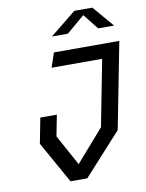

<svg xmlns="http://www.w3.org/2000/svg" viewBox="-100 -1010 821 1080"><g transform="rotate(-10 310.5 -470.0)"><path d="M213.5 0H309.5L525 -237.5L621 -730H247.5L219.5 -647.5H508.5L435 -269.5L275.5 -87L179.5 -262.5L203 -382.5H108.5L80.5 -237.5ZM252 -820H343L446.5 -908L516 -820H607L504 -940.5H401Z"/></g></svg>

Font: Monaspace Krypton
Style: Italic
Weight: 400
Italic angle: -11°
Designer: Riley Cran & the Lettermatic Team
Foundry: Lettermatic
Version: Version 1.101 (Monaspace Krypton)